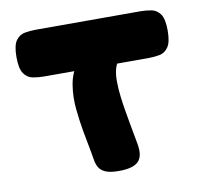

<svg xmlns="http://www.w3.org/2000/svg" viewBox="-70 -661 785 744"><g transform="rotate(-10 322.5 -288.5)"><path d="M340 9Q305 9 287 1Q269 -7 261.5 -20.5Q254 -34 251.5 -50Q249 -66 246 -82L230 -167Q223 -206 218 -254.5Q213 -303 220.5 -350.5Q228 -398 256 -434L425 -419Q407 -412 399.5 -389.5Q392 -367 392 -336.5Q392 -306 396 -273.5Q400 -241 405 -212.5Q410 -184 413 -167L429 -79Q437 -33 416.5 -12Q396 9 340 9ZM118 -402Q95 -402 73.5 -406Q52 -410 38.5 -429.5Q25 -449 25 -494Q25 -540 38.5 -559Q52 -578 73 -582Q94 -586 117 -586H528Q551 -586 572 -582Q593 -578 606.5 -559Q620 -540 620 -494Q620 -449 606.5 -429.5Q593 -410 572 -406Q551 -402 527 -402Z"/></g></svg>

Font: Fredoka Expanded
Style: Bold
Weight: 700
Width: 7
Designer: Ben Nathan
Foundry: Milena B. Brandão, Ben Nathan
Version: Version 2.001